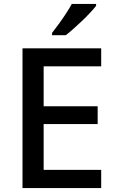

<svg xmlns="http://www.w3.org/2000/svg" viewBox="-20 -961 597 981"><path d="M497 0H95V-714H497V-622H203V-418H479V-327H203V-93H497ZM471 -931Q460 -917 441.5 -897Q423 -877 400.5 -855.5Q378 -834 356 -814.5Q334 -795 316 -781H246V-793Q261 -812 280 -838Q299 -864 317 -891.5Q335 -919 347 -941H471Z"/></svg>

Font: Noto Sans Tangsa Medium
Style: Regular
Weight: 500
Version: Version 1.504